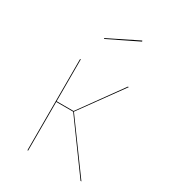

<svg xmlns="http://www.w3.org/2000/svg" viewBox="-182 -845 843 942"><g transform="rotate(30 239.5 -374.0)"><path d="M227 -278 430 0H425L224 -276H128V0H124V-517H128V-280H224L395 -517H400ZM345 -743 177 -661 175 -665 343 -748Z"/></g></svg>

Font: FiraGO Four
Style: Regular
Weight: 100
Designer: bBox Type
Foundry: bBox Type GmbH
Version: Version 1.001